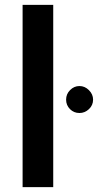

<svg xmlns="http://www.w3.org/2000/svg" viewBox="-20 -770 421 790"><path d="M73 0V-750H199V0ZM307 -305Q284 -305 268 -321Q252 -337 252 -360Q252 -383 268.5 -399.5Q285 -416 307 -416Q329 -416 346 -399Q363 -382 363 -360Q363 -337 346 -321Q329 -305 307 -305Z"/></svg>

Font: Oakes Grotesk
Style: Bold
Weight: 600
Designer: Samuel Oakes
Foundry: Samuel Oakes
Version: Version 1.000;PS 001.000;hotconv 1.0.88;makeotf.lib2.5.64775